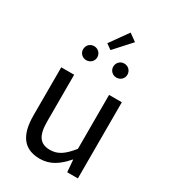

<svg xmlns="http://www.w3.org/2000/svg" viewBox="-226 -1058 1058 1186"><g transform="rotate(30 303.5 -465.0)"><path d="M251 13C325 13 379 -26 430 -85H433L440 0H516V-543H425V-158C373 -94 334 -66 278 -66C206 -66 176 -109 176 -210V-543H84V-199C84 -60 136 13 251 13ZM195 -658C224 -658 246 -680 246 -707C246 -736 224 -758 195 -758C167 -758 145 -736 145 -707C145 -680 167 -658 195 -658ZM294 -787 401 -905 348 -943 256 -814ZM410 -658C439 -658 461 -680 461 -707C461 -736 439 -758 410 -758C382 -758 360 -736 360 -707C360 -680 382 -658 410 -658Z"/></g></svg>

Font: ChiuKong Gothic CL
Style: Regular
Weight: 400
Designer: Ryoko NISHIZUKA 西塚涼子 (kana, bopomofo & ideographs); Paul D. Hunt (Latin, Greek & Cyrillic); Sandoll Communications 산돌커뮤니
Foundry: Adobe
Version: Version 1.300